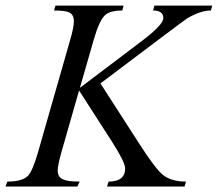

<svg xmlns="http://www.w3.org/2000/svg" viewBox="-45 -682 796 702"><path d="M731 -661.6 726.1 -643.6Q689 -643.6 640.6 -615.7Q633.3 -611.3 532.7 -535.6L322.3 -377L460.9 -161.6Q521 -67.9 547.9 -44.9Q578.6 -18.1 634.8 -18.1L629.9 0H346.2L352.1 -18.1Q412.6 -18.1 412.6 -66.4Q412.6 -88.4 364.7 -163.6L244.1 -351.1L179.7 -126Q166 -77.1 166 -58.6Q166 -35.6 183.6 -26.9Q201.2 -18.1 246.1 -18.1L237.8 0H-24.9L-18.1 -18.1Q36.6 -18.1 57.1 -39.1Q74.2 -56.6 94.2 -126L211.4 -535.6Q225.1 -582.5 225.1 -604Q225.1 -628.4 208 -636.7Q193.4 -643.6 152.8 -643.6L157.7 -661.6H406.7L402.3 -643.6Q356.4 -643.6 337.9 -625.5Q317.4 -605.5 297.4 -535.6L247.1 -360.8L471.2 -530.3Q552.2 -591.3 552.2 -615.7Q552.2 -643.6 514.6 -643.6L519.5 -661.6Z"/></svg>

Font: Dai Banna SIL Book
Style: Oblique
Weight: 400
Italic angle: -11°
Designer: Victor Gaultney
Foundry: SIL International
Version: Version 2.000